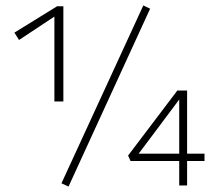

<svg xmlns="http://www.w3.org/2000/svg" viewBox="-20 -682 792 706"><path d="M507 -662 532 -650 232 4 206 -8ZM213 -309H180V-621L50 -535L33 -562L190 -659H213ZM732 -117V-90H668V0H639V-90H460L451 -110L632 -349H668V-117ZM490 -117H639V-316Z"/></svg>

Font: EauTestText Light
Style: Regular
Weight: 300
Designer: Christian Thalmann (Catharsis Fonts)
Version: Version 0.001;PS 000.001;hotconv 1.0.88;makeotf.lib2.5.64775